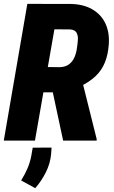

<svg xmlns="http://www.w3.org/2000/svg" viewBox="-23 -731 593 998"><path d="M119.1 -710.9 346.7 -710.4Q409.7 -709 455.3 -683.3Q501 -657.7 523.9 -611.1Q546.9 -564.5 542.5 -500.5Q538.6 -446.3 522 -405.8Q505.4 -365.2 473.9 -335.2Q442.4 -305.2 394.5 -282.2L335.9 -251H142.6L164.6 -383.3L287.6 -381.8Q317.9 -382.8 336.4 -397.2Q355 -411.6 364.7 -434.8Q374.5 -458 377.4 -484.9Q380.4 -502.9 381.8 -524.2Q383.3 -545.4 375 -560.8Q366.7 -576.2 341.3 -578.1L259.8 -578.6L158.7 0H-3.4ZM305.2 0 237.8 -314.5 402.8 -315.4 479.5 -8.3V0ZM245.1 36.1 242.7 69.3Q238.3 118.7 215.6 164.1Q192.9 209.5 160.2 247.1L86.9 207Q106 176.3 119.4 145.5Q132.8 114.7 139.6 79.6L147 36.6Z"/></svg>

Font: Roboto Condensed Black
Style: Italic
Weight: 900
Italic angle: -12°
Designer: Christian Robertson
Foundry: Google
Version: Version 3.008; 2023